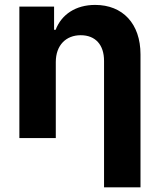

<svg xmlns="http://www.w3.org/2000/svg" viewBox="-20 -573 662 797"><path d="M211.6 -315.3C211.6 -385.7 254.3 -426.8 315 -426.8C376.1 -426.8 411.9 -387.1 411.9 -320.3V204.5H563.2V-347.3C563.2 -474.8 489.3 -552.6 375 -552.6C294.4 -552.6 235.4 -513.1 210.9 -449.2H204.5V-545.5H60.4V0H211.6Z"/></svg>

Font: Karasuma Gothic
Style: Bold
Weight: 700
Designer: Rasmus Andersson / Ryoko Nishizuka
Foundry: Genbu
Version: Version 1.00